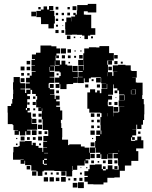

<svg xmlns="http://www.w3.org/2000/svg" viewBox="-20 -943 782 987"><path d="M106 -101H86V-121H102V-123H85V-122H47V-160H49V-188H75V-192H81V-216H109V-218H143V-197H148V-209H164V-193H152H178V-183H198V-162H202V-185H222V-187H202V-215H222V-218H203V-244H228V-272H227V-275H200V-304H199V-330H195V-372H177V-390H191V-391H166V-431H171V-449H164V-460H145V-481H137V-460H120V-449H134V-433H120V-417H119V-388H133V-374H122V-365H140V-338H143V-306H171V-276H141V-304V-276H119V-272H137V-250H115V-268H110V-247H82V-268H77V-250H55V-272H73V-274H49V-300H45V-305H20V-335V-364H19V-398H37V-410H43V-434H47V-460H48V-482H47V-520H50V-547H82V-520H85V-515H110V-487H85V-484H109V-465H115V-482H136V-488H113V-514H133V-519H114V-543H133V-554H143V-574H163V-577H142V-605H160V-607H142V-635H160V-639H144V-663H165V-672H188V-709H244V-705H270V-694H289V-668H270V-658H283V-644H269V-657H266V-633H288V-611H326V-606H351V-577H352V-575H380V-547H356V-545H380V-517H356V-511H327V-510H322V-485H290V-510H286V-491H266V-511H285V-518H263V-544H285V-552H292V-571H286V-576H261V-605H238V-603H258V-579H235V-574H259V-548H235V-545H260V-517H233V-514H230V-491H236V-484H259V-458H237V-456H261V-434H266V-451H286V-431H269V-422H287V-400H269V-394H289V-375H300V-327H293V-310H295V-285H300V-237H299V-225H330V-197H332H336V-201H396V-190H415V-184H439V-158H442V-185H469V-218H486H473V-244H494V-250H475V-272H497V-301H496V-341H502V-361H496V-364H473H439V-384H429V-414V-468H443V-484H469V-468H479V-478H493V-464H483H501V-486H531H561V-456H536V-451H556V-431H536V-421H534V-401H536V-397H562V-365H589V-368H593V-394H619V-395H590V-427H619V-428H621V-454H619V-457H592V-478H583V-489H564V-509H561V-486H531V-511H529V-488H503V-514H526V-515H500V-543H498V-546H472V-545H447V-540H437V-520H415V-540H411V-516H381V-546H405V-548H383V-574H405V-578H383V-604H409V-582H411V-606H435H411V-633H410V-607H382V-635H408V-669H413V-694H437V-700H475V-699H491V-706H541V-670H565V-632H532V-610H535V-572H557V-553H563V-574H583V-575H560V-607H587V-610H625V-607H652V-581H656V-578H683V-544H660V-543H678V-519H684V-518H713V-488V-454H711V-434H719V-407H722V-355H721V-326H715V-302H681V-276H660V-275H680V-247H660V-238H673V-224H659V-237H654V-219H675V-222H686V-241H706V-222H717V-180H680V-166H691V-116H655V-92H625H622V-65H596V-31H568V-29H532V-5H512V5H460V4H431V-9H414V-33H431V-39H414V-63H434V-73H441V-96H469V-98H503V-74H509V-88H523V-74H509V-67H524V-73H534V-93H558V-73H568V-71H590V-92H587V-121H586V-129H564V-153H586V-156H562V-155H537V-154H559V-128H533V-150H531V-126H501V-150H496V-131H476V-151H495V-158H473V-184H486H470V-157H443V-124H420V-119H434V-103H418V-117H415V-92H377V-70H355V-90H353V-64H351V-36H321V-63H288V-64H259V-66H231H205V-62H198V-39H174V-62H167V-40H145V-62H167V-66H141V-93H138V-94H109V-117H106ZM319 -668H293V-694H319ZM345 -672H327V-690H345ZM399 -678H393V-684H399ZM369 -678H363V-684H369ZM405 -642H387V-660H405ZM585 -642H567V-660H585ZM314 -643H298V-659H314ZM343 -644H329V-658H343ZM371 -646H361V-656H371ZM264 -609V-631H262V-606H286V-609ZM316 -611H296V-631H316ZM556 -611H536V-631H556ZM135 -612H117V-630H135ZM584 -613H568V-629H584ZM611 -616H601V-626H611ZM340 -617H332V-625H340ZM379 -578H353V-604H379ZM106 -581H86V-601H106ZM555 -582H537V-600H555ZM135 -582H117V-600H135ZM234 -580V-599H232V-580ZM535 -551V-572H534V-551ZM320 -552V-571V-552ZM103 -554H89V-568H103ZM132 -555H120V-567H132ZM281 -556H271V-566H281ZM498 -519H474V-543H498ZM106 -521H86V-541H106ZM461 -526H451V-536H461ZM256 -491H236V-511H256ZM494 -493H478V-509H494ZM434 -493H418V-509H434ZM677 -460H655V-480H653V-459H679V-483H657V-482H677ZM283 -464H269V-478H283ZM583 -464H569V-478H583ZM619 -428H593V-454H619ZM162 -435H150V-447H162ZM578 -439H574V-443H578ZM164 -403H148V-419H164ZM584 -403H568V-419H584ZM553 -404H539V-418H553ZM132 -405H120V-417H132ZM588 -369H564V-393H588ZM113 -377H119V-388H113ZM161 -376H151V-386H161ZM197 -372V-386H195V-372ZM562 -345V-365H561V-345ZM531 -345V-361H530V-345ZM465 -342H447V-360H465ZM164 -343H148V-359H164ZM194 -343H178V-359H194ZM494 -343H478V-359H494ZM659 -337H671H659ZM167 -310H145V-332H167ZM194 -313H178V-329H194ZM493 -314H479V-328H493ZM462 -315H450V-327H462ZM197 -280H175V-302H197ZM707 -280H685V-302H707ZM463 -284H449V-298H463ZM492 -285H480V-297H492ZM168 -249H144V-273H168ZM467 -250H445V-272H467ZM501 -253V-272H497V-253ZM194 -253H178V-269H194ZM223 -254H209V-268H223ZM702 -255H690V-267H702ZM196 -221H176V-241H196ZM106 -221H86V-241H106ZM133 -224H119V-238H133ZM163 -224H149V-238H163ZM69 -228H63V-234H69ZM459 -228H453V-234H459ZM466 -191H446V-211H466ZM191 -196H181V-206H191ZM70 -197H62V-205H70ZM230 -160V-177V-160ZM592 -161V-172H591V-161ZM207 -155H227V-157H207ZM467 -130H445V-152H467ZM207 -121H221V-127H207ZM557 -100H535V-122H557ZM205 -100V-96H221V-101H206V-120H200V-100ZM584 -103H568V-119H584ZM463 -104H449V-118H463ZM523 -104H509V-118H523ZM490 -107H482V-115H490ZM135 -72H117V-90H135ZM584 -73H568V-89H584ZM429 -78H423V-84H429ZM398 -79H394V-83H398ZM317 -40H295V-62H317ZM222 -45H210V-57H222ZM282 -45H270V-57H282ZM251 -46H241V-56H251ZM401 -46H391V-56H401ZM318 -9H294V-33H318ZM257 -10H235V-32H257ZM227 -10H205V-32H227ZM285 -12H267V-30H285ZM404 -13H388V-29H404ZM373 -14H359V-28H373ZM341 -16H331V-26H341ZM411 24H381V-6H411ZM378 21H354V-3H378ZM350 -764H316V-793H315V-829H341H321V-853H345V-833H346V-858H366V-865H357V-877H369V-868H375V-889H377V-917H409H431V-923H475V-879H431V-885H411V-868H420V-867H449V-837V-798H470V-764H444V-760H432V-742H414V-760H402V-764H376V-765H350ZM257 -797H229V-819H191V-848H190V-855H167V-887H190V-894H204V-910H222V-894H232V-912H254V-890H236V-887H259V-860H262V-822H257ZM373 -891H353V-911H373ZM280 -894H266V-908H280ZM189 -895H177V-907H189ZM339 -895H327V-907H339ZM165 -859H141V-883H165ZM340 -864H326V-878H340ZM279 -865H267V-877H279ZM309 -865H297V-877H309ZM279 -835H267V-847H279ZM308 -836H298V-846H308ZM278 -806H268V-816H278ZM305 -809H301V-813H305ZM281 -773H265V-789H281ZM310 -774H296V-788H310ZM342 -742H324V-760H342ZM458 -746H448V-756H458ZM367 -747H359V-755H367ZM395 -749H391V-753H395Z"/></svg>

Font: Rubik Storm
Style: Regular
Weight: 400
Designer: Hubert and Fischer, NaN
Foundry: Hubert and Fischer, NaN
Version: Version 2.201